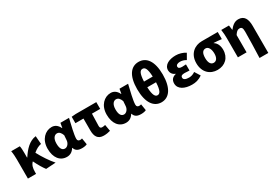

<svg xmlns="http://www.w3.org/2000/svg" viewBox="51 -2010 4850 3409"><g transform="rotate(-30 2475.5 -305.5)"><path d="M438 13 639 0C564 -83 474 -220 416 -331C477 -382 523 -405 581 -417L568 -583C433 -566 333 -459 250 -331H245V-427C245 -481 243 -532 234 -569H58C69 -508 72 -437 72 -392V0H239V-35C239 -122 255 -176 298 -219L300 -221C350 -117 397 -41 438 13Z M868 14C934 14 985 -16 1023 -78H1028C1050 -10 1098 14 1179 14C1226 14 1260 5 1281 -6L1260 -137C1247 -132 1234 -130 1223 -130C1191 -130 1168 -142 1168 -182C1168 -265 1213 -440 1243 -569H1067L1050 -474H1045C1008 -551 954 -583 891 -583C759 -583 639 -471 639 -283C639 -98 729 14 868 14ZM911 -132C856 -132 821 -177 821 -285C821 -394 870 -438 918 -438C964 -438 993 -404 1015 -345L1008 -248C1004 -183 958 -132 911 -132Z M1623 14C1675 14 1720 5 1758 -6L1735 -139C1709 -132 1691 -130 1670 -130C1644 -130 1626 -141 1626 -181C1626 -242 1629 -336 1633 -430H1802V-569H1379L1294 -562V-430H1459V-187C1459 -67 1500 14 1623 14Z M2079 14C2145 14 2196 -16 2234 -78H2239C2261 -10 2309 14 2390 14C2437 14 2471 5 2492 -6L2471 -137C2458 -132 2445 -130 2434 -130C2402 -130 2379 -142 2379 -182C2379 -265 2424 -440 2454 -569H2278L2261 -474H2256C2219 -551 2165 -583 2102 -583C1970 -583 1850 -471 1850 -283C1850 -98 1940 14 2079 14ZM2122 -132C2067 -132 2032 -177 2032 -285C2032 -394 2081 -438 2129 -438C2175 -438 2204 -404 2226 -345L2219 -248C2215 -183 2169 -132 2122 -132Z M2807 14C2964 14 3070 -125 3070 -403C3070 -681 2964 -813 2807 -813C2650 -813 2545 -682 2545 -403C2545 -125 2650 14 2807 14ZM2807 -130C2762 -130 2725 -172 2718 -344H2897C2890 -172 2853 -130 2807 -130ZM2718 -461C2725 -636 2762 -671 2807 -671C2853 -671 2890 -636 2897 -461Z M3433 14C3504 14 3570 1 3644 -52L3574 -164C3532 -132 3483 -122 3451 -122C3377 -122 3338 -143 3338 -181C3338 -219 3362 -232 3417 -232C3448 -232 3483 -229 3516 -227V-353C3490 -351 3459 -349 3435 -349C3387 -349 3361 -363 3361 -394C3361 -426 3394 -447 3445 -447C3487 -447 3531 -435 3568 -411L3633 -525C3576 -562 3503 -583 3435 -583C3305 -583 3187 -533 3187 -419C3187 -374 3215 -320 3273 -301V-296C3205 -279 3164 -239 3164 -163C3164 -45 3286 14 3433 14Z M3956 14C4110 14 4219 -87 4219 -249C4219 -333 4187 -400 4132 -432V-437C4191 -435 4230 -430 4292 -423V-569H3964C3821 -569 3685 -474 3685 -278C3685 -89 3806 14 3956 14ZM3958 -130C3901 -130 3867 -183 3867 -278C3867 -384 3902 -425 3958 -425C4017 -425 4050 -355 4050 -268C4050 -180 4016 -130 3958 -130Z M4704 202H4884V-352C4884 -494 4839 -583 4717 -583C4639 -583 4586 -534 4538 -473H4535L4522 -569H4364C4374 -506 4377 -437 4377 -392V0H4555V-354C4588 -405 4616 -431 4654 -431C4701 -431 4717 -409 4717 -330C4717 -203 4711 25 4704 202Z"/></g></svg>

Font: Noto Sans KR Black
Style: Regular
Weight: 900
Designer: Ryoko NISHIZUKA 西塚涼子 (kana, bopomofo & ideographs); Paul D. Hunt (Latin, Greek & Cyrillic); Sandoll Communications 산돌커뮤니
Foundry: Adobe
Version: Version 2.004;hotconv 1.0.118;makeotfexe 2.5.65603